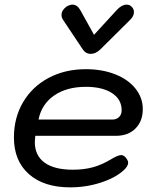

<svg xmlns="http://www.w3.org/2000/svg" viewBox="-20 -798 667 827"><path d="M40 -206Q40 -291 79.5 -358Q119 -425 189.5 -462.5Q260 -500 350 -500Q420 -500 476 -478Q532 -456 563.5 -416.5Q595 -377 595 -328Q595 -276 563.5 -244.5Q532 -213 479 -213H132Q130 -193 130 -186Q130 -128 172 -97.5Q214 -67 294 -67Q341 -67 380 -77.5Q419 -88 460 -113Q489 -130 502 -130Q512 -130 521 -120Q532 -107 532 -97Q532 -82 512 -64Q477 -32 414 -11.5Q351 9 282 9Q169 9 104.5 -48Q40 -105 40 -206ZM463 -283Q482 -283 493 -294Q504 -305 504 -323Q504 -370 462.5 -397Q421 -424 350 -424Q267 -424 213 -386.5Q159 -349 146 -283ZM336 -586 252 -712Q245 -722 245 -734Q245 -754 267 -770Q281 -778 292 -778Q312 -778 325 -756L385 -648L484 -756Q505 -778 525 -778Q538 -778 546 -770Q557 -760 557 -746Q557 -728 540 -712L413 -586Q393 -566 371 -566Q349 -566 336 -586Z"/></svg>

Font: Kodchasan Medium
Style: Italic
Weight: 500
Italic angle: -10°
Version: Version 1.000; ttfautohint (v1.6)